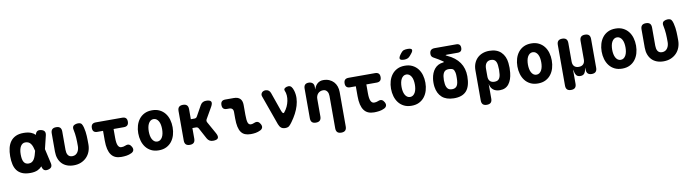

<svg xmlns="http://www.w3.org/2000/svg" viewBox="-37 -1634 9673 2693"><g transform="rotate(-10 4800.0 -287.5)"><path d="M575 -77Q583 -42 570 -21.5Q557 -1 522 7Q487 15 466.5 1.5Q446 -12 438 -47L436 -55Q411 -27 376 -10Q333 10 270 10Q200 10 154 -10Q108 -30 80.5 -66.5Q53 -103 41.5 -154.5Q30 -206 30 -270Q30 -334 43 -387Q56 -440 84.5 -478.5Q113 -517 158.5 -538.5Q204 -560 270 -560Q333 -560 376 -543Q412 -529 437 -503Q445 -538 466 -552Q486 -565 521 -557Q556 -549 569 -528.5Q582 -508 574 -473L528 -284ZM388 -285Q381 -318 372 -343Q362 -371 348 -389.5Q334 -408 315 -416.5Q296 -425 270 -425Q250 -425 233.5 -414.5Q217 -404 205 -384.5Q193 -365 186.5 -336Q180 -307 180 -270Q180 -234 185 -206.5Q190 -179 201 -161Q212 -143 229 -134Q246 -125 270 -125Q296 -125 315 -136.5Q334 -148 347.5 -170Q361 -192 371 -224Q380 -251 388 -285Z M660 -485Q660 -523 678.5 -541.5Q697 -560 735 -560Q773 -560 791.5 -541.5Q810 -523 810 -485V-225Q810 -204 814 -185Q818 -166 827 -151.5Q836 -137 851.5 -128.5Q867 -120 890 -120Q917 -120 936 -131.5Q955 -143 967 -161.5Q979 -180 984.5 -202Q990 -224 990 -245Q990 -278 989.5 -307.5Q989 -337 987 -365.5Q985 -394 981 -423Q977 -452 970 -485Q969 -490 968.5 -493.5Q968 -497 968 -502Q968 -534 992.5 -547Q1017 -560 1045 -560Q1084 -560 1098 -539.5Q1112 -519 1120 -485Q1128 -453 1132 -423.5Q1136 -394 1137.5 -365Q1139 -336 1139.5 -306.5Q1140 -277 1140 -244Q1140 -190 1122.5 -143.5Q1105 -97 1072 -63Q1039 -29 993 -9.5Q947 10 890 10Q836 10 793.5 -6Q751 -22 721.5 -52.5Q692 -83 676 -126.5Q660 -170 660 -224Z M1672 -530Q1706 -530 1723 -513.5Q1740 -497 1740 -463Q1740 -429 1723 -412Q1706 -395 1672 -395H1525V-270Q1525 -193 1541.5 -159Q1558 -125 1590 -125Q1604 -125 1618 -127.5Q1632 -130 1646 -136Q1678 -150 1699.5 -141Q1721 -132 1735 -106Q1752 -76 1745 -53.5Q1738 -31 1712 -18Q1677 -1 1640.5 4.5Q1604 10 1565 10Q1518 10 1482.5 -5Q1447 -20 1423 -52.5Q1399 -85 1387 -135Q1375 -185 1375 -254V-395H1293Q1260 -395 1243.5 -411.5Q1227 -428 1227 -461Q1227 -496 1244 -513Q1261 -530 1296 -530Z M2100 10Q2038 10 1992 -13Q1946 -36 1915.5 -75.5Q1885 -115 1870 -166.5Q1855 -218 1855 -275Q1855 -332 1870 -383.5Q1885 -435 1915.5 -474.5Q1946 -514 1992 -537Q2038 -560 2100 -560Q2162 -560 2208 -537Q2254 -514 2284.5 -475Q2315 -436 2330 -384.5Q2345 -333 2345 -275Q2345 -218 2330 -166.5Q2315 -115 2284.5 -75.5Q2254 -36 2208 -13Q2162 10 2100 10ZM2100 -115Q2124 -115 2142 -128Q2160 -141 2172 -163Q2184 -185 2189.5 -214Q2195 -243 2195 -275Q2195 -308 2189.5 -337Q2184 -366 2172 -387.5Q2160 -409 2142 -422Q2124 -435 2100 -435Q2076 -435 2058 -422Q2040 -409 2028 -387Q2016 -365 2010.5 -336Q2005 -307 2005 -275Q2005 -243 2010.5 -214Q2016 -185 2028 -163Q2040 -141 2058 -128Q2076 -115 2100 -115Z M2541 10Q2503 10 2484.5 -8.5Q2466 -27 2466 -65V-485Q2466 -523 2484.5 -541.5Q2503 -560 2541 -560Q2579 -560 2597.5 -541.5Q2616 -523 2616 -485V-342H2668Q2681 -342 2690 -347.5Q2699 -353 2705 -364L2787 -511Q2801 -536 2821.5 -548Q2842 -560 2870 -560Q2927 -560 2940.5 -536Q2954 -512 2926 -463L2834 -303Q2828 -292 2828 -281Q2828 -270 2834 -259L2929 -89Q2957 -39 2942.5 -14.5Q2928 10 2871 10Q2842 10 2821.5 -2.5Q2801 -15 2787 -40L2704 -194Q2698 -205 2689 -210.5Q2680 -216 2667 -216H2616V-65Q2616 -27 2597.5 -8.5Q2579 10 2541 10Z M3380 -270Q3380 -193 3391.5 -159Q3403 -125 3435 -125Q3445 -125 3456 -127.5Q3467 -130 3481 -136Q3513 -150 3534.5 -141Q3556 -132 3570 -106Q3587 -76 3580 -53.5Q3573 -31 3547 -18Q3512 -1 3478.5 4.5Q3445 10 3410 10Q3363 10 3329 -3.5Q3295 -17 3273 -47.5Q3251 -78 3240.5 -126.5Q3230 -175 3230 -244V-336Q3230 -366 3215 -381Q3200 -396 3170 -396H3140Q3106 -396 3089.5 -412.5Q3073 -429 3073 -463Q3073 -497 3089.5 -513.5Q3106 -530 3140 -530H3260Q3320 -530 3350 -500Q3380 -470 3380 -410Z M3806 -62 3656 -482Q3649 -501 3653 -515.5Q3657 -530 3666.5 -540Q3676 -550 3689.5 -555Q3703 -560 3716 -560Q3743 -560 3761.5 -546Q3780 -532 3788 -508L3881 -243Q3892 -212 3902.5 -204Q3913 -196 3924 -210Q3951 -243 3968.5 -281Q3986 -319 3994 -359Q4002 -399 3999.5 -437Q3997 -475 3982 -508Q3977 -520 3981 -529.5Q3985 -539 3994.5 -545.5Q4004 -552 4017.5 -556Q4031 -560 4044 -560Q4070 -560 4086.5 -540Q4103 -520 4114 -482Q4129 -430 4127 -376.5Q4125 -323 4109 -269.5Q4093 -216 4065 -162.5Q4037 -109 3999 -57Q3977 -26 3957.5 -8Q3938 10 3900 10Q3862 10 3840.5 -8.5Q3819 -27 3806 -62Z M4412 -315V-65Q4412 -27 4393.5 -8.5Q4375 10 4337 10Q4299 10 4280.5 -8.5Q4262 -27 4262 -65V-487Q4262 -524 4279.5 -542Q4297 -560 4331 -560Q4365 -560 4386 -542Q4407 -524 4407 -487V-450Q4423 -503 4457 -531.5Q4491 -560 4539 -560Q4587 -560 4624 -544Q4661 -528 4686.5 -500.5Q4712 -473 4725 -435.5Q4738 -398 4738 -355V135Q4738 173 4719.5 191.5Q4701 210 4663 210Q4625 210 4606.5 191.5Q4588 173 4588 135V-325Q4588 -342 4584 -359Q4580 -376 4571 -389.5Q4562 -403 4548 -411.5Q4534 -420 4513 -420Q4490 -420 4471 -412Q4452 -404 4439 -389.5Q4426 -375 4419 -356Q4412 -337 4412 -315Z M5272 -530Q5306 -530 5323 -513.5Q5340 -497 5340 -463Q5340 -429 5323 -412Q5306 -395 5272 -395H5125V-270Q5125 -193 5141.5 -159Q5158 -125 5190 -125Q5204 -125 5218 -127.5Q5232 -130 5246 -136Q5278 -150 5299.5 -141Q5321 -132 5335 -106Q5352 -76 5345 -53.5Q5338 -31 5312 -18Q5277 -1 5240.5 4.5Q5204 10 5165 10Q5118 10 5082.5 -5Q5047 -20 5023 -52.5Q4999 -85 4987 -135Q4975 -185 4975 -254V-395H4893Q4860 -395 4843.5 -411.5Q4827 -428 4827 -461Q4827 -496 4844 -513Q4861 -530 4896 -530Z M5700 10Q5638 10 5592 -13Q5546 -36 5515.5 -75.5Q5485 -115 5470 -166.5Q5455 -218 5455 -275Q5455 -332 5470 -383.5Q5485 -435 5515.5 -474.5Q5546 -514 5592 -537Q5638 -560 5700 -560Q5762 -560 5808 -537Q5854 -514 5884.5 -475Q5915 -436 5930 -384.5Q5945 -333 5945 -275Q5945 -218 5930 -166.5Q5915 -115 5884.5 -75.5Q5854 -36 5808 -13Q5762 10 5700 10ZM5700 -115Q5724 -115 5742 -128Q5760 -141 5772 -163Q5784 -185 5789.5 -214Q5795 -243 5795 -275Q5795 -308 5789.5 -337Q5784 -366 5772 -387.5Q5760 -409 5742 -422Q5724 -435 5700 -435Q5676 -435 5658 -422Q5640 -409 5628 -387Q5616 -365 5610.5 -336Q5605 -307 5605 -275Q5605 -243 5610.5 -214Q5616 -185 5628 -163Q5640 -141 5658 -128Q5676 -115 5700 -115ZM5795 -683Q5778 -662 5757 -653.5Q5736 -645 5710 -645Q5659 -645 5649.5 -664.5Q5640 -684 5670 -725L5685 -745Q5705 -771 5727 -778Q5749 -785 5780 -785Q5831 -785 5839.5 -765.5Q5848 -746 5816 -708Z M6313 -592Q6369 -567 6411.5 -533.5Q6454 -500 6482.5 -459Q6511 -418 6525.5 -368.5Q6540 -319 6540 -263Q6540 -120 6481 -54Q6422 12 6300 10Q6193 8 6133.5 -45.5Q6074 -99 6060 -195Q6056 -221 6056 -253Q6056 -285 6060 -311Q6066 -353 6080 -387.5Q6094 -422 6116 -448.5Q6138 -475 6168 -491Q6198 -507 6237 -511Q6250 -513 6251 -516Q6252 -519 6242 -527Q6216 -545 6185.5 -564Q6155 -583 6117 -603Q6100 -612 6092 -625.5Q6084 -639 6084 -657Q6084 -694 6102 -712Q6120 -730 6157 -730H6465Q6495 -730 6510 -715Q6525 -700 6525 -670Q6525 -640 6510 -625Q6495 -610 6465 -610H6317Q6292 -610 6291 -606.5Q6290 -603 6313 -592ZM6376 -370Q6367 -393 6343.5 -399.5Q6320 -406 6300 -406Q6257 -406 6236.5 -382.5Q6216 -359 6210 -316Q6206 -290 6206 -263Q6206 -236 6210 -210Q6216 -167 6236.5 -143.5Q6257 -120 6300 -120Q6346 -120 6368 -152.5Q6390 -185 6390 -263V-293Q6390 -306 6389 -318.5Q6388 -331 6385 -343.5Q6382 -356 6376 -370Z M6741 180Q6703 180 6684.5 161.5Q6666 143 6666 105V-325Q6666 -378 6683 -421Q6700 -464 6731 -495Q6762 -526 6806 -543Q6850 -560 6903 -560Q7010 -560 7070 -501.5Q7130 -443 7140 -345Q7144 -310 7144 -275Q7144 -240 7140 -205Q7130 -107 7085 -48.5Q7040 10 6957 10Q6897 10 6861 -20Q6825 -50 6816 -105V105Q6816 143 6797.5 161.5Q6779 180 6741 180ZM6903 -120Q6945 -120 6965 -143Q6985 -166 6990 -210Q6994 -242 6994 -275Q6994 -308 6990 -340Q6985 -384 6965 -407Q6945 -430 6903 -430Q6882 -430 6866 -422.5Q6850 -415 6838.5 -400.5Q6827 -386 6821.5 -366Q6816 -346 6816 -320V-210Q6816 -167 6838.5 -143.5Q6861 -120 6903 -120Z M7500 10Q7438 10 7392 -13Q7346 -36 7315.5 -75.5Q7285 -115 7270 -166.5Q7255 -218 7255 -275Q7255 -332 7270 -383.5Q7285 -435 7315.5 -474.5Q7346 -514 7392 -537Q7438 -560 7500 -560Q7562 -560 7608 -537Q7654 -514 7684.5 -475Q7715 -436 7730 -384.5Q7745 -333 7745 -275Q7745 -218 7730 -166.5Q7715 -115 7684.5 -75.5Q7654 -36 7608 -13Q7562 10 7500 10ZM7500 -115Q7524 -115 7542 -128Q7560 -141 7572 -163Q7584 -185 7589.5 -214Q7595 -243 7595 -275Q7595 -308 7589.5 -337Q7584 -366 7572 -387.5Q7560 -409 7542 -422Q7524 -435 7500 -435Q7476 -435 7458 -422Q7440 -409 7428 -387Q7416 -365 7410.5 -336Q7405 -307 7405 -275Q7405 -243 7410.5 -214Q7416 -185 7428 -163Q7440 -141 7458 -128Q7476 -115 7500 -115Z M7941 180Q7903 180 7884.5 161.5Q7866 143 7866 105V-475Q7866 -513 7884.5 -531.5Q7903 -550 7941 -550Q7979 -550 7997.5 -531.5Q8016 -513 8016 -475V-210Q8016 -167 8038.5 -143.5Q8061 -120 8103 -120Q8145 -120 8167.5 -143.5Q8190 -167 8190 -210V-475Q8190 -513 8208.5 -531.5Q8227 -550 8265 -550Q8303 -550 8321.5 -531.5Q8340 -513 8340 -475V-65Q8340 -28 8321.5 -9Q8303 10 8265 10Q8228 10 8209 -9Q8190 -28 8190 -65V-85Q8190 -95 8189.5 -95Q8189 -95 8187 -85Q8179 -40 8161 -15Q8143 10 8103 10Q8063 10 8045 -15Q8027 -40 8020 -85Q8017 -95 8016.5 -95Q8016 -95 8016 -85V105Q8016 143 7997.5 161.5Q7979 180 7941 180Z M8700 10Q8638 10 8592 -13Q8546 -36 8515.5 -75.5Q8485 -115 8470 -166.5Q8455 -218 8455 -275Q8455 -332 8470 -383.5Q8485 -435 8515.5 -474.5Q8546 -514 8592 -537Q8638 -560 8700 -560Q8762 -560 8808 -537Q8854 -514 8884.5 -475Q8915 -436 8930 -384.5Q8945 -333 8945 -275Q8945 -218 8930 -166.5Q8915 -115 8884.5 -75.5Q8854 -36 8808 -13Q8762 10 8700 10ZM8700 -115Q8724 -115 8742 -128Q8760 -141 8772 -163Q8784 -185 8789.5 -214Q8795 -243 8795 -275Q8795 -308 8789.5 -337Q8784 -366 8772 -387.5Q8760 -409 8742 -422Q8724 -435 8700 -435Q8676 -435 8658 -422Q8640 -409 8628 -387Q8616 -365 8610.5 -336Q8605 -307 8605 -275Q8605 -243 8610.5 -214Q8616 -185 8628 -163Q8640 -141 8658 -128Q8676 -115 8700 -115Z M9060 -485Q9060 -523 9078.5 -541.5Q9097 -560 9135 -560Q9173 -560 9191.5 -541.5Q9210 -523 9210 -485V-225Q9210 -204 9214 -185Q9218 -166 9227 -151.5Q9236 -137 9251.5 -128.5Q9267 -120 9290 -120Q9317 -120 9336 -131.5Q9355 -143 9367 -161.5Q9379 -180 9384.5 -202Q9390 -224 9390 -245Q9390 -278 9389.5 -307.5Q9389 -337 9387 -365.5Q9385 -394 9381 -423Q9377 -452 9370 -485Q9369 -490 9368.5 -493.5Q9368 -497 9368 -502Q9368 -534 9392.5 -547Q9417 -560 9445 -560Q9484 -560 9498 -539.5Q9512 -519 9520 -485Q9528 -453 9532 -423.5Q9536 -394 9537.5 -365Q9539 -336 9539.5 -306.5Q9540 -277 9540 -244Q9540 -190 9522.5 -143.5Q9505 -97 9472 -63Q9439 -29 9393 -9.5Q9347 10 9290 10Q9236 10 9193.5 -6Q9151 -22 9121.5 -52.5Q9092 -83 9076 -126.5Q9060 -170 9060 -224Z"/></g></svg>

Font: Maple Mono NL ExtraBold
Style: Regular
Weight: 800
Monospace: yes
Designer: subframe7536
Version: Version 7.000